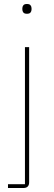

<svg xmlns="http://www.w3.org/2000/svg" viewBox="-20 -742 271 962"><path d="M105 -506H126V171Q126 200 97 200H20V181H105ZM115 -673Q102 -673 97 -679.5Q92 -686 92 -694V-701Q92 -709 97 -715.5Q102 -722 115 -722Q128 -722 133 -715.5Q138 -709 138 -701V-694Q138 -686 133 -679.5Q128 -673 115 -673Z"/></svg>

Font: IBM Plex Sans Devanagari Thin
Style: Regular
Weight: 100
Designer: Mike Abbink, Paul van der Laan, Pieter van Rosmalen, Erin McLaughlin
Foundry: Bold Monday
Version: Version 1.1